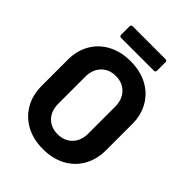

<svg xmlns="http://www.w3.org/2000/svg" viewBox="-245 -979 1111 1111"><g transform="rotate(45 310.5 -424.0)"><path d="M47 -243V-457Q47 -531 80 -588Q113 -645 172.5 -676.5Q232 -708 310 -708Q389 -708 448.5 -676.5Q508 -645 541 -588Q574 -531 574 -457V-243Q574 -168 541 -110Q508 -52 448.5 -20.5Q389 11 310 11Q232 11 172.5 -21Q113 -53 80 -110.5Q47 -168 47 -243ZM433 -238V-458Q433 -516 399.5 -551.5Q366 -587 310 -587Q255 -587 221.5 -551.5Q188 -516 188 -458V-238Q188 -180 221.5 -145Q255 -110 310 -110Q365 -110 399 -145Q433 -180 433 -238ZM163 -776V-847Q163 -852 166.5 -855.5Q170 -859 175 -859H445Q450 -859 453.5 -855.5Q457 -852 457 -847V-776Q457 -771 453.5 -767.5Q450 -764 445 -764H175Q170 -764 166.5 -767.5Q163 -771 163 -776Z"/></g></svg>

Font: Amber EN
Style: Bold
Weight: 700
Designer: Jeremy Tribby
Foundry: Tribby Type
Version: Version 1.408 November 24, 2021